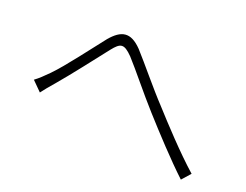

<svg xmlns="http://www.w3.org/2000/svg" viewBox="-92 -799 1184 924"><g transform="rotate(20 500.0 -336.5)"><path d="M70 -264 118 -216C131 -234 153 -260 173 -283C227 -346 316 -461 366 -525C402 -570 419 -577 467 -528C513 -478 589 -382 655 -309C726 -230 821 -127 899 -54L938 -98C852 -174 747 -288 689 -352C623 -422 545 -519 493 -576C431 -640 385 -628 334 -568C279 -499 191 -380 135 -323C110 -298 92 -280 70 -264Z"/></g></svg>

Font: Noto Sans JP Light
Style: Regular
Weight: 300
Designer: Ryoko NISHIZUKA (kana & ideographs); Paul D. Hunt (Latin, Greek & Cyrillic); Wenlong ZHANG (bopomofo); Sandoll Communica
Foundry: Adobe Systems Incorporated
Version: Version 1.004;PS 1.004;hotconv 1.0.82;makeotf.lib2.5.63406